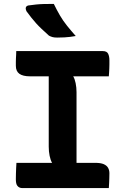

<svg xmlns="http://www.w3.org/2000/svg" viewBox="-20 -961 640 981"><path d="M371 -92H239L246 -129Q238 -143 233.5 -165Q229 -187 229 -212Q229 -261 229 -310.5Q229 -360 229 -409.5Q229 -459 229 -508.5Q229 -558 229 -608H361L354 -571Q362 -558 366.5 -536Q371 -514 371 -490Q371 -440 371 -390.5Q371 -341 371 -291Q371 -241 371 -191.5Q371 -142 371 -92ZM536 0H94Q86 0 79.5 -3Q73 -6 68.5 -12Q64 -18 62.5 -26.5Q61 -35 61 -45Q61 -61 61.5 -75Q62 -89 62.5 -102.5Q63 -116 64 -129H466Q495 -129 510.5 -122Q526 -115 532.5 -103Q539 -91 539 -76Q539 -62 538.5 -50Q538 -38 537.5 -25.5Q537 -13 536 0ZM63 -700H505Q526 -700 532.5 -686.5Q539 -673 539 -653Q539 -642 539 -632Q539 -622 538.5 -612Q538 -602 537.5 -592Q537 -582 536 -571H134Q97 -571 79 -584Q61 -597 61 -625Q61 -635 61 -645Q61 -655 61.5 -664Q62 -673 62.5 -682Q63 -691 63 -700ZM255 -941Q270 -910 286 -882.5Q302 -855 322.5 -829.5Q343 -804 367 -777Q351 -774 337.5 -772.5Q324 -771 309 -770Q294 -769 272 -769Q258 -769 248.5 -771.5Q239 -774 230 -779Q209 -798 193 -813Q177 -828 164.5 -842Q152 -856 140 -871Q128 -886 115 -904Q110 -915 112 -922.5Q114 -930 124 -933Q146 -936 164.5 -938Q183 -940 204.5 -940.5Q226 -941 255 -941Z"/></svg>

Font: Rec Mono Semicasual
Style: Bold
Weight: 700
Version: Version 1.085; ttfautohint (v1.8.4.7-5d5b)